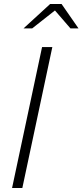

<svg xmlns="http://www.w3.org/2000/svg" viewBox="-20 -934 410 954"><path d="M40 0 189 -700H240L91 0ZM97 -793 229 -914H286L370 -793H330L253 -882L140 -793Z"/></svg>

Font: Red Hat Text VF
Style: Italic
Weight: 300
Italic angle: -12°
Designer: Pentagram, MCKL
Foundry: Pentagram, MCKL
Version: Version 1.023